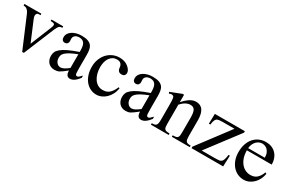

<svg xmlns="http://www.w3.org/2000/svg" viewBox="70 -1262 3084 2078"><g transform="rotate(30 1611.5 -223.0)"><path d="M492.2 -429.2Q479 -428.2 470.5 -426Q461.9 -423.8 455.6 -419.4Q447.3 -411.1 439.9 -399.4Q432.6 -387.7 425.3 -370.1L266.6 14.6H246.1L85.4 -364.7Q80.1 -377 75.2 -385.7Q70.3 -394.5 65.2 -400.9Q60.1 -407.2 54.2 -412.1Q48.3 -417 41.5 -421.4Q37.1 -423.8 28.8 -425.3Q20.5 -426.8 7.3 -429.2V-447.3H219.2V-429.2H205.1Q195.8 -429.2 188 -427.5Q180.2 -425.8 176.3 -420.4Q166 -410.2 166 -394Q166 -378.4 176.3 -354.5L280.3 -107.4L384.8 -364.7Q390.1 -378.4 393.3 -388.2Q396.5 -397.9 396.5 -405.3Q396.5 -412.6 393.1 -418Q391.6 -419.9 388.9 -421.9Q386.2 -423.8 381.1 -425.5Q376 -427.2 367.4 -428.2Q358.9 -429.2 345.2 -429.2V-447.3H492.2Z M785.2 -267.6Q728.5 -245.6 695.6 -227.3Q662.6 -209 645.5 -192.4Q628.4 -175.8 623.8 -160.4Q619.1 -145 619.1 -128.9Q619.1 -111.3 624.5 -96.4Q629.9 -81.5 638.9 -70.6Q647.9 -59.6 660.4 -53.2Q672.9 -46.9 687 -46.9Q724.1 -46.9 785.2 -96.2ZM944.3 -64.5Q889.2 8.3 837.4 8.3Q826.7 8.3 817.1 4.9Q807.6 1.5 800.5 -6.8Q793.5 -15.1 789.3 -29.1Q785.2 -43 785.2 -64.5Q755.9 -41.5 736.6 -27.1Q717.3 -12.7 702.4 -4.9Q687.5 2.9 674.1 5.6Q660.6 8.3 643.1 8.3Q619.1 8.3 599.6 0.2Q580.1 -7.8 565.9 -22.7Q551.8 -37.6 543.9 -58.8Q536.1 -80.1 536.1 -106Q536.1 -130.9 545.2 -153.3Q554.2 -175.8 581.1 -198.5Q607.9 -221.2 656.7 -245.1Q705.6 -269 785.2 -296.4V-314.9Q785.2 -347.2 780 -369.1Q774.9 -391.1 764.6 -405Q754.4 -418.9 738.5 -425Q722.7 -431.2 701.7 -431.2Q689.9 -431.2 678 -427.7Q666 -424.3 656.2 -417.7Q646.5 -411.1 640.4 -400.6Q634.3 -390.1 634.3 -376.5Q634.3 -366.7 635 -358.4Q635.7 -350.1 635.7 -343.3Q635.7 -336.4 634.3 -330.6Q629.4 -313.5 618.2 -307.4Q606.9 -301.3 594.7 -301.3Q575.2 -301.3 564.5 -313.7Q553.7 -326.2 553.7 -348.1Q553.7 -374.5 567.1 -395.3Q580.6 -416 603.3 -430.4Q626 -444.8 655.5 -452.4Q685.1 -460 717.3 -460Q765.6 -460 795.2 -449.5Q824.7 -439 840.8 -419.2Q856.9 -399.4 862.1 -371.1Q867.2 -342.8 867.2 -307.6V-155.3Q867.2 -124 868.2 -104Q869.1 -84 869.6 -77.1Q872.1 -64 877 -58.6Q881.8 -53.2 891.1 -53.2Q895.5 -53.2 899.4 -54.2Q903.3 -55.2 908.7 -59.3Q914.1 -63.5 922.4 -71.3Q930.7 -79.1 944.3 -92.8Z M1355.5 -169.9Q1349.1 -129.4 1331.5 -95.5Q1314 -61.5 1288.8 -37.1Q1263.7 -12.7 1232.7 1Q1201.7 14.6 1168.9 14.6Q1129.4 14.6 1094.7 -2.2Q1060.1 -19 1034.2 -50Q1008.3 -81.1 993.4 -125Q978.5 -168.9 978.5 -223.1Q978.5 -276.4 995.6 -320.1Q1012.7 -363.8 1041.7 -394.8Q1070.8 -425.8 1109.6 -442.9Q1148.4 -460 1191.9 -460Q1258.8 -460 1300.8 -425.3Q1321.8 -408.2 1333 -390.1Q1344.2 -372.1 1344.2 -353.5Q1344.2 -336.4 1333 -324.2Q1321.8 -312 1298.3 -312Q1291 -312 1282.2 -313.5Q1273.4 -314.9 1265.6 -320.6Q1257.8 -326.2 1251.7 -337.6Q1245.6 -349.1 1244.1 -369.1Q1241.7 -395.5 1225.8 -411.9Q1210 -428.2 1176.3 -428.2Q1148.4 -428.2 1126.5 -415.8Q1104.5 -403.3 1089.4 -381.6Q1074.2 -359.9 1066.4 -330.1Q1058.6 -300.3 1058.6 -265.6Q1058.6 -226.1 1068.1 -189.5Q1077.6 -152.8 1096.2 -124.8Q1114.7 -96.7 1141.6 -80.1Q1168.5 -63.5 1203.6 -63.5Q1224.1 -63.5 1242.9 -68.1Q1261.7 -72.8 1278.8 -85.4Q1295.9 -98.1 1311.8 -120.4Q1327.6 -142.6 1342.3 -177.2Z M1673.8 -267.6Q1617.2 -245.6 1584.2 -227.3Q1551.3 -209 1534.2 -192.4Q1517.1 -175.8 1512.5 -160.4Q1507.8 -145 1507.8 -128.9Q1507.8 -111.3 1513.2 -96.4Q1518.6 -81.5 1527.6 -70.6Q1536.6 -59.6 1549.1 -53.2Q1561.5 -46.9 1575.7 -46.9Q1612.8 -46.9 1673.8 -96.2ZM1833 -64.5Q1777.8 8.3 1726.1 8.3Q1715.3 8.3 1705.8 4.9Q1696.3 1.5 1689.2 -6.8Q1682.1 -15.1 1678 -29.1Q1673.8 -43 1673.8 -64.5Q1644.5 -41.5 1625.2 -27.1Q1606 -12.7 1591.1 -4.9Q1576.2 2.9 1562.7 5.6Q1549.3 8.3 1531.7 8.3Q1507.8 8.3 1488.3 0.2Q1468.8 -7.8 1454.6 -22.7Q1440.4 -37.6 1432.6 -58.8Q1424.8 -80.1 1424.8 -106Q1424.8 -130.9 1433.8 -153.3Q1442.9 -175.8 1469.7 -198.5Q1496.6 -221.2 1545.4 -245.1Q1594.2 -269 1673.8 -296.4V-314.9Q1673.8 -347.2 1668.7 -369.1Q1663.6 -391.1 1653.3 -405Q1643.1 -418.9 1627.2 -425Q1611.3 -431.2 1590.3 -431.2Q1578.6 -431.2 1566.7 -427.7Q1554.7 -424.3 1544.9 -417.7Q1535.2 -411.1 1529.1 -400.6Q1522.9 -390.1 1522.9 -376.5Q1522.9 -366.7 1523.7 -358.4Q1524.4 -350.1 1524.4 -343.3Q1524.4 -336.4 1522.9 -330.6Q1518.1 -313.5 1506.8 -307.4Q1495.6 -301.3 1483.4 -301.3Q1463.9 -301.3 1453.1 -313.7Q1442.4 -326.2 1442.4 -348.1Q1442.4 -374.5 1455.8 -395.3Q1469.2 -416 1491.9 -430.4Q1514.6 -444.8 1544.2 -452.4Q1573.7 -460 1606 -460Q1654.3 -460 1683.8 -449.5Q1713.4 -439 1729.5 -419.2Q1745.6 -399.4 1750.7 -371.1Q1755.9 -342.8 1755.9 -307.6V-155.3Q1755.9 -124 1756.8 -104Q1757.8 -84 1758.3 -77.1Q1760.7 -64 1765.6 -58.6Q1770.5 -53.2 1779.8 -53.2Q1784.2 -53.2 1788.1 -54.2Q1792 -55.2 1797.4 -59.3Q1802.7 -63.5 1811 -71.3Q1819.3 -79.1 1833 -92.8Z M2107.9 0V-18.6Q2132.8 -18.6 2147.2 -21.7Q2161.6 -24.9 2169.2 -33.9Q2176.8 -43 2178.7 -59.1Q2180.7 -75.2 2180.7 -101.1V-283.7Q2180.7 -344.2 2165.5 -372.3Q2150.4 -400.4 2110.8 -400.4Q2082.5 -400.4 2053.5 -384.8Q2024.4 -369.1 1995.1 -336.9V-101.1Q1995.1 -74.7 1997.3 -58.6Q1999.5 -42.5 2007.3 -33.7Q2015.1 -24.9 2029.5 -21.7Q2043.9 -18.6 2068.4 -18.6V0H1846.2V-18.6Q1867.2 -18.6 1880.4 -21.7Q1893.6 -24.9 1900.9 -34.2Q1908.2 -43.5 1910.9 -59.3Q1913.6 -75.2 1913.6 -101.1V-267.6Q1913.6 -307.6 1912.6 -330.6Q1911.6 -353.5 1909.9 -365.7Q1908.2 -377.9 1905.3 -382.3Q1902.3 -386.7 1898.9 -389.6Q1890.6 -396.5 1877.9 -396.5Q1863.8 -396.5 1846.2 -388.7L1838.4 -406.2L1975.1 -460H1995.1V-366.7Q2075.2 -460 2145.5 -460Q2178.2 -460 2200.7 -448Q2223.1 -436 2236.8 -414.1Q2250.5 -392.1 2256.6 -361.3Q2262.7 -330.6 2262.7 -293V-101.1Q2262.7 -76.2 2265.1 -60.1Q2267.6 -43.9 2274.9 -34.9Q2282.2 -25.9 2295.9 -22.2Q2309.6 -18.6 2332 -18.6V0Z M2461.9 -32.7H2626Q2651.4 -32.7 2669.4 -34.2Q2687.5 -35.6 2696.3 -40Q2704.1 -43.9 2710.4 -50.5Q2716.8 -57.1 2721.7 -68.4Q2726.6 -79.6 2730.5 -96.2Q2734.4 -112.8 2737.3 -136.7H2754.4L2749 0H2354V-18.6L2651.9 -414.1H2503.9Q2480.5 -414.1 2465.3 -412.1Q2450.2 -410.2 2441.4 -406.7Q2426.8 -401.4 2416.7 -382.3Q2406.7 -363.3 2402.8 -323.2H2383.8L2387.2 -447.3H2762.2V-429.2Z M3092.3 -306.6Q3092.3 -343.8 3081.5 -366.9Q3070.8 -390.1 3055.7 -403.3Q3040.5 -416.5 3023.9 -421.4Q3007.3 -426.3 2995.1 -426.3Q2975.1 -426.3 2956.5 -418.5Q2938 -410.6 2922.9 -395.5Q2907.7 -380.4 2897.5 -357.9Q2887.2 -335.4 2884.3 -306.6ZM3194.3 -163.6Q3189.5 -130.9 3174.6 -98.9Q3159.7 -66.9 3136 -41.7Q3112.3 -16.6 3080.6 -1Q3048.8 14.6 3010.3 14.6Q2970.7 14.6 2935.1 -1.7Q2899.4 -18.1 2872.8 -48.6Q2846.2 -79.1 2830.6 -122.1Q2814.9 -165 2814.9 -218.8Q2814.9 -275.4 2830.3 -320.3Q2845.7 -365.2 2873.3 -396.5Q2900.9 -427.7 2939 -444.3Q2977.1 -460.9 3022.5 -460.9Q3059.6 -460.9 3091.1 -448.5Q3122.6 -436 3145.5 -412.6Q3168.5 -389.2 3181.4 -355.5Q3194.3 -321.8 3194.3 -279.3H2884.3Q2884.3 -229 2897.5 -189.5Q2910.6 -149.9 2933.1 -122.6Q2955.6 -95.2 2985.1 -80.8Q3014.6 -66.4 3047.4 -66.4Q3069.3 -66.4 3088.1 -71.5Q3106.9 -76.7 3123 -89.1Q3139.2 -101.6 3153.1 -122.1Q3167 -142.6 3178.7 -173.3Z"/></g></svg>

Font: Tai Heritage Pro
Style: Regular
Weight: 400
Designer: Faah Baccam, Walt Agee, Victor Gaultney, Annie Olsen
Foundry: SIL International
Version: Version 2.600